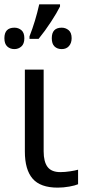

<svg xmlns="http://www.w3.org/2000/svg" viewBox="-33 -858 399 888"><path d="M168.9 -536.1V-158.2Q168.9 -109.9 187 -85.9Q205.1 -62 246.1 -62Q267.6 -62 291.5 -65.7Q315.4 -69.3 328.1 -73.2V-5.9Q314.9 0 287.6 4.9Q260.3 9.8 233.9 9.8Q153.8 9.8 117.9 -31.7Q82 -73.2 82 -157.2V-536.1ZM206.5 -681.2Q206.5 -730 252.4 -730Q270.5 -730 284.4 -718.5Q298.3 -707 298.3 -681.2Q298.3 -659.2 286.1 -645Q273.9 -630.9 252.4 -630.9Q231.9 -630.9 219.2 -643.1Q206.5 -655.3 206.5 -681.2ZM-12.7 -681.2Q-12.7 -730 33.7 -730Q52.2 -730 65.9 -718.5Q79.6 -707 79.6 -681.2Q79.6 -655.3 65.9 -643.1Q52.2 -630.9 33.7 -630.9Q13.7 -630.9 0.5 -643.1Q-12.7 -655.3 -12.7 -681.2ZM103.5 -689.9Q130.9 -759.8 148.4 -837.9H244.6V-828.1Q230.5 -799.3 202.9 -757.1Q175.3 -714.8 145.5 -678.2H103.5Z"/></svg>

Font: NotoSans
Style: Regular
Weight: 400
Designer: Monotype Design team
Foundry: Monotype Imaging Inc.
Version: Version 1.04; ttfautohint (v1.4.1)